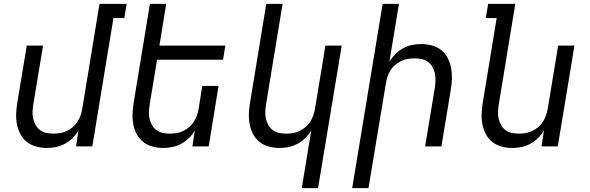

<svg xmlns="http://www.w3.org/2000/svg" viewBox="-20 -755 3040 990"><path d="M222 8Q193 8 166 0.5Q139 -7 118 -23.5Q97 -40 84.5 -64.5Q72 -89 67 -116Q62 -143 63.5 -172Q65 -201 70 -230L118 -520H202L152 -218Q149 -199 148 -180Q147 -161 151 -143.5Q155 -126 163.5 -110.5Q172 -95 186 -84.5Q200 -74 218 -70Q236 -66 255 -66Q272 -66 289 -68.5Q306 -71 323 -79Q340 -87 354.5 -99Q369 -111 379 -126.5Q389 -142 395 -159Q401 -176 404 -193L493 -735H633L621 -662H565L456 0H372L385 -83Q373 -62 355 -44Q337 -26 315 -14Q293 -2 269 3Q245 8 222 8Z M822 8Q793 8 766 0.5Q739 -7 718 -23.5Q697 -40 684.5 -64.5Q672 -89 667 -116Q662 -143 663.5 -172Q665 -201 670 -230L753 -735H837L802 -520H1142L1130 -447H790L752 -218Q749 -199 748 -180Q747 -161 751 -143.5Q755 -126 763.5 -110.5Q772 -95 786 -84.5Q800 -74 818 -70Q836 -66 855 -66Q872 -66 889 -68.5Q906 -71 923 -79Q940 -87 954.5 -99Q969 -111 979 -126.5Q989 -142 995 -159Q1001 -176 1004 -193L1023 -312H1107L1056 0H972L985 -83Q973 -62 955 -44Q937 -26 915 -14Q893 -2 869 3Q845 8 822 8Z M1536 215 1585 -83Q1573 -62 1555 -44Q1537 -26 1515 -14Q1493 -2 1469 3Q1445 8 1422 8Q1393 8 1366 0.5Q1339 -7 1318 -23.5Q1297 -40 1284.5 -64.5Q1272 -89 1267 -116Q1262 -143 1263.5 -172Q1265 -201 1270 -230L1353 -735H1437L1352 -218Q1349 -199 1348 -180Q1347 -161 1351 -143.5Q1355 -126 1363.5 -110.5Q1372 -95 1386 -84.5Q1400 -74 1418 -70Q1436 -66 1455 -66Q1472 -66 1489 -68.5Q1506 -71 1523 -79Q1540 -87 1554.5 -99Q1569 -111 1579 -126.5Q1589 -142 1595 -159Q1601 -176 1604 -193L1658 -520H1742L1620 215Z M1796 215 1953 -735H2037L1988 -437Q2001 -458 2018.5 -476Q2036 -494 2058 -506Q2080 -518 2104 -523Q2128 -528 2151 -528Q2180 -528 2207.5 -520.5Q2235 -513 2255.5 -496.5Q2276 -480 2288.5 -455.5Q2301 -431 2306 -404Q2311 -377 2310 -348Q2309 -319 2304 -290L2256 0H2172L2222 -302Q2225 -321 2225.5 -340Q2226 -359 2222.5 -376.5Q2219 -394 2210 -409.5Q2201 -425 2187.5 -435.5Q2174 -446 2156 -450Q2138 -454 2119 -454Q2102 -454 2084.5 -451.5Q2067 -449 2050 -441Q2033 -433 2018.5 -421Q2004 -409 1994 -393.5Q1984 -378 1978.5 -361Q1973 -344 1970 -327L1880 215Z M2622 8Q2593 8 2566 0.5Q2539 -7 2518 -23.5Q2497 -40 2484.5 -64.5Q2472 -89 2467 -116Q2462 -143 2463.5 -172Q2465 -201 2470 -230L2541 -662H2485L2497 -735H2637L2552 -218Q2549 -199 2548 -180Q2547 -161 2551 -143.5Q2555 -126 2563.5 -110.5Q2572 -95 2586 -84.5Q2600 -74 2618 -70Q2636 -66 2655 -66Q2672 -66 2689 -68.5Q2706 -71 2723 -79Q2740 -87 2754.5 -99Q2769 -111 2779 -126.5Q2789 -142 2795 -159Q2801 -176 2804 -193L2858 -520H2942L2856 0H2772L2785 -83Q2773 -62 2755 -44Q2737 -26 2715 -14Q2693 -2 2669 3Q2645 8 2622 8Z"/></svg>

Font: Iosevka Extended Oblique
Style: Regular
Weight: 400
Width: 7
Italic angle: -9°
Monospace: yes
Designer: Belleve Invis
Foundry: Belleve Invis
Version: Version 32.0.1; ttfautohint (v1.8.4)